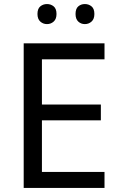

<svg xmlns="http://www.w3.org/2000/svg" viewBox="-20 -928 596 948"><path d="M496 0H97V-714H496V-635H187V-412H478V-334H187V-79H496ZM165 -859Q165 -885 179 -896.5Q193 -908 212 -908Q231 -908 245 -896.5Q259 -885 259 -859Q259 -834 245 -821.5Q231 -809 212 -809Q193 -809 179 -821.5Q165 -834 165 -859ZM353 -859Q353 -885 366.5 -896.5Q380 -908 399 -908Q418 -908 432 -896.5Q446 -885 446 -859Q446 -834 432 -821.5Q418 -809 399 -809Q380 -809 366.5 -821.5Q353 -834 353 -859Z"/></svg>

Font: Noto Sans Modi
Style: Regular
Weight: 400
Designer: Monotype Design Team
Foundry: Monotype Imaging Inc.
Version: Version 2.003; ttfautohint (v1.8.4.7-5d5b)